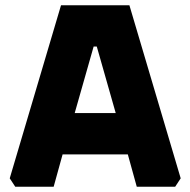

<svg xmlns="http://www.w3.org/2000/svg" viewBox="-20 -710 724 730"><path d="M17 -32 212 -690H472L667 -32L646 0H500L466 -123H218L184 0H38ZM264 -280H420L348 -533H336Z"/></svg>

Font: Oxanium ExtraBold
Style: Regular
Weight: 800
Designer: Severin Meyer
Version: Version 2.000